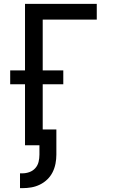

<svg xmlns="http://www.w3.org/2000/svg" viewBox="-20 -755 588 998"><path d="M84 223V146H96Q115 146 133 139.5Q151 133 163.5 119Q176 105 180.5 86.5Q185 68 185 49V0H110V-317H33V-389H110V-735H483V-653H202V-389H309V-317H202V-82H273V49Q273 72 268.5 95.5Q264 119 253.5 140Q243 161 226 177.5Q209 194 187.5 204.5Q166 215 143 219Q120 223 96 223Z"/></svg>

Font: Iosevka Semi-Condensed Medium
Style: Regular
Weight: 500
Monospace: yes
Designer: Belleve Invis
Foundry: Belleve Invis
Version: Version 27.3.5